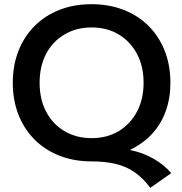

<svg xmlns="http://www.w3.org/2000/svg" viewBox="-20 -760 866 916"><path d="M697 136Q662 89 622 61.5Q582 34 532 22Q482 10 417 10Q333 10 264 -17Q195 -44 145 -94Q95 -144 68 -213Q41 -282 41 -365Q41 -448 68 -517Q95 -586 145 -636Q195 -686 264 -713Q333 -740 417 -740Q500 -740 569.5 -713Q639 -686 689 -636Q739 -586 766 -517Q793 -448 793 -365Q793 -292 771 -230.5Q749 -169 706.5 -122.5Q664 -76 602 -46V-44Q662 -32 713 -2.5Q764 27 797 66ZM417 -101Q491 -101 546.5 -134.5Q602 -168 633.5 -227.5Q665 -287 665 -365Q665 -444 633.5 -503Q602 -562 546.5 -595.5Q491 -629 417 -629Q344 -629 287.5 -595.5Q231 -562 200 -503Q169 -444 169 -365Q169 -287 200 -227.5Q231 -168 287.5 -134.5Q344 -101 417 -101Z"/></svg>

Font: M PLUS 2 SemiBold
Style: Regular
Weight: 600
Designer: Coji Morishita
Foundry: UNDERFOREST DESIGN
Version: Version 1.001